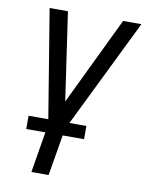

<svg xmlns="http://www.w3.org/2000/svg" viewBox="-83 -581 666 857"><g transform="rotate(10 250.0 -152.5)"><path d="M119 215 156 -8 72 -520H155L213 -121L405 -520H488L233 1L197 215ZM325 30H63V-30H325Z"/></g></svg>

Font: Iosevka Fixed
Style: Italic
Weight: 400
Italic angle: -9°
Monospace: yes
Designer: Belleve Invis
Foundry: Belleve Invis
Version: Version 33.2.4